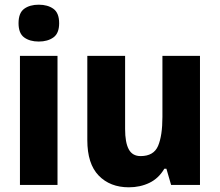

<svg xmlns="http://www.w3.org/2000/svg" viewBox="-20 -788 936 818"><path d="M145 -768Q183 -768 207.5 -750.5Q232 -733 232 -689Q232 -646 207.5 -628.5Q183 -611 145 -611Q107 -611 83 -628.5Q59 -646 59 -689Q59 -733 83 -750.5Q107 -768 145 -768ZM225 -550V0H65V-550Z M832 -550V0H709L689 -69H680Q656 -28 616.5 -9Q577 10 529 10Q449 10 400.5 -40Q352 -90 352 -191V-550H513V-238Q513 -181 528.5 -152Q544 -123 579 -123Q635 -123 653.5 -166.5Q672 -210 672 -290V-550Z"/></svg>

Font: Noto Sans Lao UI SemCond ExtBd
Style: Regular
Weight: 800
Width: 4
Designer: Monotype Design Team
Foundry: Monotype Imaging Inc.
Version: Version 2.000; ttfautohint (v1.8.4.7-5d5b)